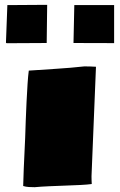

<svg xmlns="http://www.w3.org/2000/svg" viewBox="-20 -778 501 801"><path d="M124.5 2.9Q112.3 2.9 100.3 2.2Q88.4 1.5 76.7 -2Q76.7 -20.5 79.1 -74Q81.5 -127.4 85 -203.1Q85.9 -234.9 87.4 -274.2Q88.9 -313.5 90.8 -353.8Q92.8 -394 95 -428.2Q97.2 -462.4 100.1 -483.4Q156.2 -487.3 214.8 -491Q273.4 -494.6 331.5 -501H333.5Q356.9 -501 380.4 -499.5L361.8 -43.5V-40Q361.8 -32.7 362.1 -25.4Q362.3 -18.1 362.8 -10.3Q345.2 -7.8 316.2 -6.3Q287.1 -4.9 252.7 -3.7Q218.3 -2.4 184.6 -1Q150.9 0.5 125 2.9ZM9.3 -597.7Q4.9 -597.7 4.9 -600.6V-602.1L10.7 -756.8H22.9Q57.6 -756.8 96.7 -757.3Q135.7 -757.8 168.9 -757.8H176.8L174.8 -598.6Q126 -598.6 87.2 -598.1Q48.3 -597.7 9.3 -597.7ZM286.6 -598.6 290 -756.8H456.1V-598.1Z"/></svg>

Font: Seymour One
Style: Regular
Weight: 400
Designer: Vernon Adams
Foundry: Vernon Adams
Version: Version 1.100; ttfautohint (v1.8.4.7-5d5b);gftools[0.9.33]